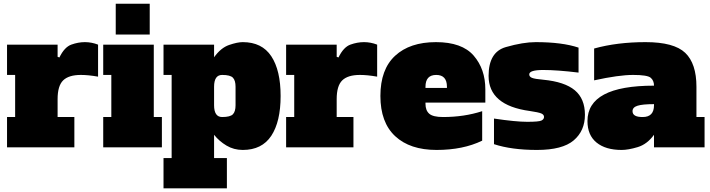

<svg xmlns="http://www.w3.org/2000/svg" viewBox="-20 -798 3846 1040"><path d="M418 -392.1Q352.1 -392.1 322 -362.5Q292 -333 292 -261.2V-164.1H382.8V0H18.1V-164.1H62V-392.1H18.1V-556.2H292V-490.2L301.8 -486.8Q329.1 -543 366.5 -556.4Q403.8 -569.8 439.9 -569.8Q476.1 -569.8 511.2 -556.2V-382.8Q458.5 -392.1 418 -392.1Z M606.9 -777.8H791V-610.8H606.9ZM813 -164.1H856.9V0H539.1V-164.1H583V-392.1H539.1V-556.2H813Z M1139.6 -228Q1139.6 -164.1 1183.3 -164.1Q1227.1 -164.1 1241.5 -179Q1255.9 -193.8 1255.9 -228V-328.1Q1255.9 -362.3 1241.5 -377.2Q1227.1 -392.1 1183.3 -392.1Q1139.6 -392.1 1139.6 -328.1ZM1209 222.2H865.7V58.1H909.7V-392.1H865.7V-556.2H1139.6V-487.8Q1176.3 -539.1 1220.9 -554.4Q1265.6 -569.8 1294.9 -569.8Q1398.9 -569.8 1449.5 -493.4Q1500 -417 1500 -278.1Q1500 -139.2 1449.5 -62.5Q1398.9 14.2 1294.9 14.2Q1246.6 14.2 1206.8 -9.5Q1167 -33.2 1139.6 -67.9V58.1H1209Z M1929.7 -392.1Q1863.8 -392.1 1833.7 -362.5Q1803.7 -333 1803.7 -261.2V-164.1H1894.5V0H1529.8V-164.1H1573.7V-392.1H1529.8V-556.2H1803.7V-490.2L1813.5 -486.8Q1840.8 -543 1878.2 -556.4Q1915.5 -569.8 1951.7 -569.8Q1987.8 -569.8 2022.9 -556.2V-382.8Q1970.2 -392.1 1929.7 -392.1Z M2400.9 -328.1Q2400.9 -392.1 2342.8 -392.1Q2284.7 -392.1 2284.7 -328.1V-321.8H2400.9ZM2591.8 -36.1Q2488.3 14.2 2344.7 14.2Q2200.7 14.2 2120.6 -60.3Q2040.5 -134.8 2040.5 -278.3Q2040.5 -422.4 2120.4 -496.1Q2200.2 -569.8 2341.3 -569.8Q2482.4 -569.8 2545.7 -496.8Q2608.9 -423.8 2608.9 -314V-242.2H2284.7V-235.8Q2284.7 -199.7 2305.2 -181.9Q2325.7 -164.1 2379.9 -164.1Q2494.1 -164.1 2591.8 -195.8Z M2849.6 -196.8Q2626.5 -227.1 2626.5 -387.2Q2626.5 -516.1 2720 -543Q2813.5 -569.8 2881.8 -569.8Q3025.4 -569.8 3113.8 -540V-404.8Q2998 -418.9 2922.4 -418.9Q2846.7 -418.9 2846.7 -395Q2846.7 -382.3 2861.8 -376.2Q2877 -370.1 2922.4 -366.2Q3038.6 -355 3093.5 -309.1Q3148.4 -263.2 3148.4 -176.3Q3148.4 -89.4 3087.4 -37.6Q3026.4 14.2 2888.7 14.2Q2751 14.2 2655.8 -17.1V-155.8Q2773.4 -138.2 2835.9 -138.2Q2898.4 -138.2 2912.6 -145Q2926.8 -151.9 2926.8 -164.6Q2926.8 -177.2 2911.6 -183.6Q2896.5 -189.9 2849.6 -196.8Z M3522.5 -233.9Q3460.4 -233.9 3433.3 -225.3Q3406.2 -216.8 3406.2 -195.8Q3406.2 -163.6 3461.4 -164.1Q3522.5 -164.1 3522.5 -228ZM3198.2 -535.2Q3322.8 -569.8 3476.6 -569.8Q3630.9 -569.8 3691.7 -511.7Q3752.4 -453.6 3752.4 -328.1V-164.1H3796.4V0H3522.5V-67.9Q3485.4 -16.6 3434.3 -1.2Q3383.3 14.2 3347.2 14.2Q3260.3 14.2 3211.2 -25.9Q3162.1 -65.9 3162.1 -142.1Q3162.1 -334 3522.5 -334Q3522.5 -361.8 3504.4 -377Q3486.3 -392.1 3409.2 -392.1Q3332 -392.1 3198.2 -362.8Z"/></svg>

Font: AlfaSlabOne-Regular
Style: Regular
Weight: 400
Designer: JM Sole
Foundry: JM Sole
Version: Version 1.001